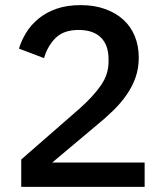

<svg xmlns="http://www.w3.org/2000/svg" viewBox="-20 -730 640 750"><path d="M545 0H63V-107L291 -306Q345 -354 374.5 -397Q404 -440 404 -488V-499Q404 -554 374 -583.5Q344 -613 287 -613Q229 -613 197.5 -582Q166 -551 152 -503L54 -540Q64 -573 83 -603.5Q102 -634 131.5 -658Q161 -682 201.5 -696Q242 -710 295 -710Q349 -710 391.5 -694.5Q434 -679 463 -652Q492 -625 507 -587.5Q522 -550 522 -505Q522 -463 509.5 -427.5Q497 -392 474.5 -359.5Q452 -327 421 -297Q390 -267 353 -237L184 -95H545Z"/></svg>

Font: IBM Plaex Mono Medium
Style: Regular
Weight: 500
Designer: Mike Abbink, Paul van der Laan, Pieter van Rosmalen
Foundry: Bold Monday
Version: Version 2.003